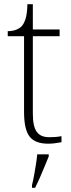

<svg xmlns="http://www.w3.org/2000/svg" viewBox="-20 -677 340 918"><path d="M210 10Q148 10 121.5 -24Q95 -58 95 -142V-504H17V-528Q38 -528 55 -534Q72 -540 83 -551Q94 -562 102 -586.5Q110 -611 111 -657H137V-536H265V-504H137V-134Q137 -73 155.5 -47Q174 -21 215 -21Q232 -21 245 -22Q258 -23 274 -26V3Q258 6 242 8Q226 10 210 10ZM133 208Q139 184 143.5 158.5Q148 133 152 108Q156 83 158 61H213V71Q204 92 193 119.5Q182 147 170 174Q158 201 148 221H133Z"/></svg>

Font: Noto Serif Khmer ExtraLight
Style: Regular
Weight: 250
Version: Version 2.003